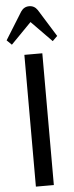

<svg xmlns="http://www.w3.org/2000/svg" viewBox="-70 -1024 408 1056"><g transform="rotate(-5 133.5 -496.0)"><path d="M0 0ZM183.1 0H84V-727.5H183.1ZM133.3 -904.3 20.5 -789.1 -6.3 -815.4 87.4 -966.3Q104.5 -991.7 133.3 -991.7Q162.1 -991.7 179.2 -966.3L272.9 -815.4L246.1 -789.1Z"/></g></svg>

Font: Coda
Style: Regular
Weight: 400
Designer: vernon adams
Foundry: vernon adams
Version: Version 2.001; ttfautohint (v0.8) -r 50 -G 200 -x